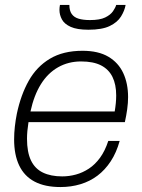

<svg xmlns="http://www.w3.org/2000/svg" viewBox="-20 -743 572 775"><path d="M224 12Q161 12 119.5 -10Q78 -32 57.5 -75Q37 -118 37 -180Q37 -206 40 -232.5Q43 -259 48 -284Q64 -360 96 -417Q128 -474 181.5 -506Q235 -538 313 -538Q377 -538 417.5 -514Q458 -490 477.5 -448Q497 -406 497 -351Q497 -328 493.5 -302.5Q490 -277 484 -250H95Q92 -231 90.5 -214.5Q89 -198 89 -183Q89 -129 105 -95.5Q121 -62 153 -46.5Q185 -31 231 -31Q259 -31 286.5 -38.5Q314 -46 339 -62.5Q364 -79 384 -106.5Q404 -134 417 -174H463Q450 -127 427 -92Q404 -57 373.5 -34Q343 -11 305 0.5Q267 12 224 12ZM103 -293H443Q446 -311 447.5 -327Q449 -343 449 -358Q449 -402 434 -432.5Q419 -463 388 -479Q357 -495 307 -495Q256 -495 214.5 -471.5Q173 -448 145 -403Q117 -358 103 -293ZM337 -623Q291 -623 265.5 -634.5Q240 -646 230 -664.5Q220 -683 220 -703Q220 -708 220.5 -713Q221 -718 222 -723H260Q260 -700 269.5 -686.5Q279 -673 297.5 -667.5Q316 -662 343 -662Q383 -662 404.5 -672.5Q426 -683 436 -697.5Q446 -712 449 -723H487Q483 -700 468.5 -676.5Q454 -653 423 -638Q392 -623 337 -623Z"/></svg>

Font: Archivo SemiBold Thin
Style: Italic
Weight: 250
Italic angle: -10°
Version: Version 2.001